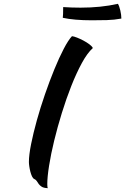

<svg xmlns="http://www.w3.org/2000/svg" viewBox="-20 -903 654 1003"><path d="M131 -57Q131 -93 142.5 -150.5Q154 -208 172.5 -274.5Q191 -341 215 -410.5Q239 -480 264 -541Q289 -602 313 -648Q337 -694 356 -714Q366 -713 382.5 -706.5Q399 -700 416 -691Q433 -682 447 -671.5Q461 -661 465 -652Q436 -626 407.5 -573.5Q379 -521 352.5 -454Q326 -387 303 -312.5Q280 -238 263 -168Q246 -98 236.5 -38Q227 22 227 59Q227 76 230 80Q208 79 198 72.5Q188 66 182.5 58.5Q177 51 172.5 43.5Q168 36 159 32Q152 29 147 18Q142 7 138.5 -6.5Q135 -20 133 -34Q131 -48 131 -57ZM310 -866Q355 -863 401 -863Q507 -863 596 -883Q603 -872 608.5 -848.5Q614 -825 614 -806Q577 -799 538 -798Q499 -797 460 -797Q367 -797 308 -810Q309 -818 309.5 -830.5Q310 -843 310 -866Z"/></svg>

Font: Kaushan Script
Style: Regular
Weight: 400
Designer: Pablo Impallari
Foundry: Pablo Impallari
Version: Version 1.002